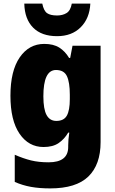

<svg xmlns="http://www.w3.org/2000/svg" viewBox="-20 -807 639 1067"><path d="M226 -563Q277 -563 309.5 -542.5Q342 -522 364 -485H370L383 -553H539V-17Q539 108 471 174Q403 240 259 240Q199 240 152 231.5Q105 223 62 204V53Q110 74 152.5 84.5Q195 95 250 95Q359 95 359 10V1Q359 -13 360.5 -32.5Q362 -52 365 -70H359Q338 -34 306 -12Q274 10 222 10Q139 10 88.5 -64Q38 -138 38 -275Q38 -413 89.5 -488Q141 -563 226 -563ZM291 -418Q221 -418 221 -272Q221 -200 239 -167.5Q257 -135 293 -135Q335 -135 351.5 -164.5Q368 -194 368 -256V-281Q368 -349 352 -383.5Q336 -418 291 -418ZM482 -787Q478 -705 428.5 -655.5Q379 -606 297 -606Q211 -606 164 -653.5Q117 -701 115 -787H215Q223 -747 241.5 -734Q260 -721 297 -721Q328 -721 350 -734.5Q372 -748 379 -787Z"/></svg>

Font: Noto Sans Lao SemiCondensed Black
Style: Regular
Weight: 900
Width: 4
Designer: Monotype Design Team
Foundry: Monotype Imaging Inc.
Version: Version 2.003; ttfautohint (v1.8.4.7-5d5b)